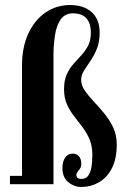

<svg xmlns="http://www.w3.org/2000/svg" viewBox="-20 -732 525 763"><path d="M303.5 11Q274.5 11 251.2 -8.2Q228 -27.5 228 -64.5Q228 -90 239 -105.8Q250 -121.5 268.5 -121.5Q284.5 -121.5 293.8 -110.8Q303 -100 303 -81.5Q303 -69.5 298 -62Q293 -54.5 288.2 -49Q283.5 -43.5 283.5 -37Q283.5 -29.5 288.5 -25.2Q293.5 -21 304 -21Q320 -21 329.2 -32.2Q338.5 -43.5 342.8 -65Q347 -86.5 347 -117Q347 -152.5 335.5 -179Q324 -205.5 307.5 -227.2Q291 -249 274 -270.8Q257 -292.5 245.8 -318Q234.5 -343.5 234.5 -377.5Q234.5 -412.5 245.2 -436.2Q256 -460 272 -478Q288 -496 303.8 -513Q319.5 -530 330.2 -550.8Q341 -571.5 341 -601.5Q341 -640.5 322.8 -659.8Q304.5 -679 270 -679Q239 -679 222 -655.8Q205 -632.5 198.8 -594.2Q192.5 -556 192.5 -511.5V0H19.5V-33H67.5V-471.5Q67.5 -544.5 92.5 -598.5Q117.5 -652.5 160.8 -682.2Q204 -712 258.5 -712Q312.5 -712 344.2 -683.8Q376 -655.5 376 -602Q376 -565 364.8 -537.8Q353.5 -510.5 339 -489.5Q324.5 -468.5 313.5 -450.8Q302.5 -433 302.5 -415Q302.5 -393 317 -372Q331.5 -351 352.5 -328.8Q373.5 -306.5 394.5 -281Q415.5 -255.5 429.8 -225.5Q444 -195.5 444 -158.5Q444 -100 424.2 -62.5Q404.5 -25 372.5 -7Q340.5 11 303.5 11Z"/></svg>

Font: Imbue 24pt
Style: Bold
Weight: 700
Designer: Tyler Finck
Foundry: Etcetera Type Company
Version: Version 1.102